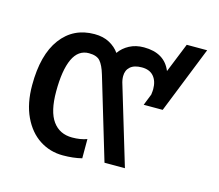

<svg xmlns="http://www.w3.org/2000/svg" viewBox="-85 -658 892 781"><g transform="rotate(15 360.5 -267.5)"><path d="M45 -229Q45 -357 96.5 -426Q148 -495 237 -495Q274 -495 300.5 -480.5Q327 -466 342 -444Q358 -467 384.5 -481Q411 -495 445 -495Q532 -495 560 -426L610 -550H696L584 -269H504L523 -317Q525 -333 525 -340Q525 -374 508 -394Q491 -414 458 -414Q426 -414 409.5 -399.5Q393 -385 393 -360Q393 -344 399 -326L497 0H411L308 -344Q297 -381 282.5 -397.5Q268 -414 235 -414Q190 -414 168 -366.5Q146 -319 146 -229Q146 -145 175 -105Q204 -65 257 -65Q292 -65 319 -75V6Q283 15 239 15Q185 15 141 -13.5Q97 -42 71 -97Q45 -152 45 -229Z"/></g></svg>

Font: Prompt
Style: Regular
Weight: 400
Designer: Katatrad Team
Foundry: CadsonDemak
Version: Version 1.001